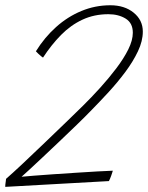

<svg xmlns="http://www.w3.org/2000/svg" viewBox="-27 -702 563 730"><path d="M402 -53Q401 -49.5 399.2 -44.2Q397.5 -39 395.5 -33.2Q393.5 -27.5 391.2 -22.2Q389 -17 387 -13.5L-7 8.5Q-7 4.5 -6.8 1Q-6.5 -2.5 -6 -5.8Q-5.5 -9 -5 -13Q-4.5 -17 -4 -22Q19 -42 58.5 -79Q98 -116 143.5 -159.8Q189 -203.5 230.5 -243.5Q256 -268 288.5 -300Q321 -332 354 -368.5Q387 -405 415.2 -442.2Q443.5 -479.5 460.8 -514.2Q478 -549 478 -577.5Q478 -614.5 450.8 -631.2Q423.5 -648 385 -648Q331 -648 286.5 -627.2Q242 -606.5 205.2 -569.2Q168.5 -532 136.5 -483Q134 -484.5 129 -488.5Q124 -492.5 118.5 -497.8Q113 -503 109.5 -507Q142 -559.5 186 -599Q230 -638.5 282.5 -660.2Q335 -682 392.5 -682Q446.5 -682 481.2 -653.8Q516 -625.5 516 -582Q516 -546 497.5 -507Q479 -468 449.8 -428.8Q420.5 -389.5 386.8 -352.8Q353 -316 322 -284.5Q297.5 -259 265.2 -227.8Q233 -196.5 199.2 -164.5Q165.5 -132.5 135.2 -104Q105 -75.5 83.5 -55.8Q62 -36 55 -30Q69 -31.5 101.5 -34Q134 -36.5 176.2 -39.5Q218.5 -42.5 262.2 -45.2Q306 -48 343.2 -50.2Q380.5 -52.5 402 -53Z"/></svg>

Font: Grandstander Thin
Style: Italic
Weight: 100
Italic angle: -15°
Designer: Tyler Finck
Foundry: Etcetera Type Co
Version: Version 1.200